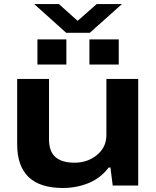

<svg xmlns="http://www.w3.org/2000/svg" viewBox="-20 -917 772 949"><path d="M148.9 -897H271L363.8 -814L458 -897H583L423.8 -754.9H307.1ZM165 -598.1V-722.2H308.1V-598.1ZM421.9 -598.1V-722.2H566.9V-598.1ZM291 12.2Q64.9 12.2 64.9 -204.1V-526.9H222.2V-229Q222.2 -168 254.4 -140.4Q286.6 -112.8 348.1 -112.8Q413.1 -112.8 459.5 -151.1Q505.9 -189.5 505.9 -249V-526.9H663.1V0H537.1L525.9 -88.9H517.1Q477.1 -36.1 417.5 -12Q357.9 12.2 291 12.2Z"/></svg>

Font: Archivo Expanded
Style: Bold
Weight: 700
Width: 7
Designer: Hector Gatti
Foundry: Omnibus-Type
Version: Version 2.001